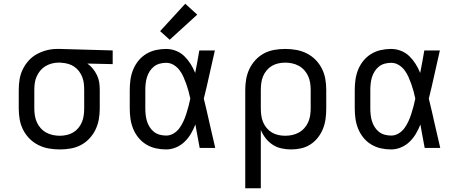

<svg xmlns="http://www.w3.org/2000/svg" viewBox="-20 -789 2440 1024"><path d="M299 8Q270 8 241 3Q212 -2 185.5 -15Q159 -28 138 -49Q117 -70 103.5 -96.5Q90 -123 85 -152Q80 -181 80 -210V-310Q80 -338 84.5 -366Q89 -394 101.5 -419.5Q114 -445 133 -466Q152 -487 177 -500.5Q202 -514 229 -521Q256 -528 285 -528Q288 -528 292 -528Q296 -528 300 -528L581 -520V-447L446 -450Q462 -439 475 -423Q488 -407 497 -388.5Q506 -370 509 -350Q512 -330 512 -310V-210Q512 -181 507 -152.5Q502 -124 489.5 -98Q477 -72 457 -50.5Q437 -29 411.5 -15.5Q386 -2 357 3Q328 8 299 8ZM299 -65Q317 -65 335.5 -69Q354 -73 370 -82.5Q386 -92 398 -106.5Q410 -121 417 -138Q424 -155 426.5 -173.5Q429 -192 429 -210V-310Q429 -327 427 -344.5Q425 -362 418.5 -378.5Q412 -395 401.5 -409Q391 -423 376.5 -433Q362 -443 345 -448Q328 -453 311 -454L300 -455Q298 -455 295.5 -455Q293 -455 291 -455Q273 -455 255 -450Q237 -445 221.5 -435.5Q206 -426 194.5 -412Q183 -398 175.5 -381Q168 -364 165.5 -346Q163 -328 163 -310V-210Q163 -191 166 -172.5Q169 -154 176.5 -137Q184 -120 197 -105.5Q210 -91 226.5 -82Q243 -73 261.5 -69Q280 -65 299 -65Z M866 8Q838 8 811 2Q784 -4 760 -18.5Q736 -33 718.5 -54.5Q701 -76 690.5 -101.5Q680 -127 676 -154.5Q672 -182 672 -210V-310Q672 -338 676 -365.5Q680 -393 690.5 -418.5Q701 -444 718.5 -465.5Q736 -487 760 -501.5Q784 -516 811 -522Q838 -528 866 -528Q893 -528 918.5 -518Q944 -508 963 -489.5Q982 -471 996.5 -448Q1011 -425 1021 -400Q1027 -430 1032.5 -460Q1038 -490 1043 -520H1126Q1111 -456 1097 -391.5Q1083 -327 1067 -263Q1083 -198 1097.5 -132Q1112 -66 1128 0H1045Q1039 -31 1033.5 -62Q1028 -93 1022 -125Q1012 -99 998 -75.5Q984 -52 964.5 -33Q945 -14 919 -3Q893 8 866 8ZM866 -66Q887 -66 905.5 -77Q924 -88 936.5 -105Q949 -122 958 -141.5Q967 -161 973.5 -181.5Q980 -202 985.5 -222.5Q991 -243 995 -263Q991 -283 985.5 -303Q980 -323 973 -342.5Q966 -362 957.5 -381Q949 -400 936 -416.5Q923 -433 905 -443.5Q887 -454 866 -454Q849 -454 832 -449.5Q815 -445 801.5 -434.5Q788 -424 778.5 -409Q769 -394 764 -378Q759 -362 757 -344.5Q755 -327 755 -310V-210Q755 -193 757 -175.5Q759 -158 764 -142Q769 -126 778.5 -111Q788 -96 801.5 -85.5Q815 -75 832 -70.5Q849 -66 866 -66ZM885 -577 834 -623 968 -769 1032 -711Z M1288 215V-310Q1288 -339 1293 -367.5Q1298 -396 1310.5 -422Q1323 -448 1343 -469.5Q1363 -491 1388.5 -504.5Q1414 -518 1443 -523Q1472 -528 1501 -528Q1530 -528 1559 -523Q1588 -518 1614.5 -505Q1641 -492 1662 -471Q1683 -450 1696.5 -423.5Q1710 -397 1715 -368Q1720 -339 1720 -310V-210Q1720 -183 1716.5 -156Q1713 -129 1703 -103.5Q1693 -78 1676 -56Q1659 -34 1636 -19Q1613 -4 1586.5 2Q1560 8 1532 8Q1507 8 1481.5 2.5Q1456 -3 1434.5 -17Q1413 -31 1397 -51.5Q1381 -72 1371 -96V215ZM1501 -65Q1520 -65 1538.5 -69Q1557 -73 1573.5 -82Q1590 -91 1603 -105.5Q1616 -120 1623.5 -137Q1631 -154 1634 -172.5Q1637 -191 1637 -210V-310Q1637 -329 1634 -347.5Q1631 -366 1623.5 -383Q1616 -400 1603 -414.5Q1590 -429 1573.5 -438Q1557 -447 1538.5 -451Q1520 -455 1501 -455Q1483 -455 1464.5 -451Q1446 -447 1430 -437.5Q1414 -428 1402 -413.5Q1390 -399 1383 -382Q1376 -365 1373.5 -346.5Q1371 -328 1371 -310V-210Q1371 -192 1373.5 -173.5Q1376 -155 1383 -138Q1390 -121 1402 -106.5Q1414 -92 1430 -82.5Q1446 -73 1464 -69Q1482 -65 1501 -65Z M2066 8Q2038 8 2011 2Q1984 -4 1960 -18.5Q1936 -33 1918.5 -54.5Q1901 -76 1890.5 -101.5Q1880 -127 1876 -154.5Q1872 -182 1872 -210V-310Q1872 -338 1876 -365.5Q1880 -393 1890.5 -418.5Q1901 -444 1918.5 -465.5Q1936 -487 1960 -501.5Q1984 -516 2011 -522Q2038 -528 2066 -528Q2093 -528 2118.5 -518Q2144 -508 2163 -489.5Q2182 -471 2196.5 -448Q2211 -425 2221 -400Q2227 -430 2232.5 -460Q2238 -490 2243 -520H2326Q2311 -456 2297 -391.5Q2283 -327 2267 -263Q2283 -198 2297.5 -132Q2312 -66 2328 0H2245Q2239 -31 2233.5 -62Q2228 -93 2222 -125Q2212 -99 2198 -75.5Q2184 -52 2164.5 -33Q2145 -14 2119 -3Q2093 8 2066 8ZM2066 -66Q2087 -66 2105.5 -77Q2124 -88 2136.5 -105Q2149 -122 2158 -141.5Q2167 -161 2173.5 -181.5Q2180 -202 2185.5 -222.5Q2191 -243 2195 -263Q2191 -283 2185.5 -303Q2180 -323 2173 -342.5Q2166 -362 2157.5 -381Q2149 -400 2136 -416.5Q2123 -433 2105 -443.5Q2087 -454 2066 -454Q2049 -454 2032 -449.5Q2015 -445 2001.5 -434.5Q1988 -424 1978.5 -409Q1969 -394 1964 -378Q1959 -362 1957 -344.5Q1955 -327 1955 -310V-210Q1955 -193 1957 -175.5Q1959 -158 1964 -142Q1969 -126 1978.5 -111Q1988 -96 2001.5 -85.5Q2015 -75 2032 -70.5Q2049 -66 2066 -66Z"/></svg>

Font: Bmono
Style: Regular
Weight: 400
Monospace: yes
Designer: Belleve Invis
Foundry: Belleve Invis
Version: Version 11.2.2; ttfautohint (v1.8.2)